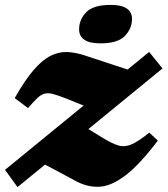

<svg xmlns="http://www.w3.org/2000/svg" viewBox="-20 -749 684 784"><path d="M0.5 -55.5 321.5 -318 250.5 -346.5Q217.5 -359.5 197.2 -365Q177 -370.5 162 -366.5Q147 -362.5 132 -348.2Q117 -334 94.5 -307.5L40 -348.5Q81.5 -421.5 117.2 -463Q153 -504.5 186.8 -521.2Q220.5 -538 254.8 -536.5Q289 -535 326.5 -522.5L501 -465L589 -537L643.5 -469.5L341 -222L399.5 -186Q438.5 -162 464.5 -154.8Q490.5 -147.5 518.5 -160Q546.5 -172.5 589.5 -207.5L624.5 -175Q550 -76.5 492.2 -32.8Q434.5 11 386.5 13.5Q338.5 16 292 -8.5L164 -77L51.5 15ZM389.5 -572Q345 -572 324 -587Q303 -602 303 -629Q303 -669 332 -699Q361 -729 432.5 -729Q477 -729 498 -714Q519 -699 519 -672Q519 -632.5 490 -602.2Q461 -572 389.5 -572Z"/></svg>

Font: Newsreader 6pt ExtraBold
Style: Italic
Weight: 800
Italic angle: -17°
Designer: Hugues Gentile
Foundry: Production Type
Version: Version 1.003; ttfautohint (v1.8.3)